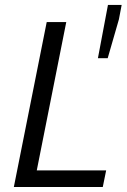

<svg xmlns="http://www.w3.org/2000/svg" viewBox="-20 -744 504 764"><path d="M35.1 0 165.9 -656.3H243.7L126.3 -65.9H402.4L389 0ZM369.6 -512.3 409.6 -724.4H464.1L453.1 -666.8L408.5 -512.3Z"/></svg>

Font: Source Sans 3 VF
Style: Italic
Weight: 200
Italic angle: -11°
Designer: Paul D. Hunt
Foundry: Adobe Systems Incorporated
Version: Version 3.042;hotconv 1.0.118;makeotfexe 2.5.65603